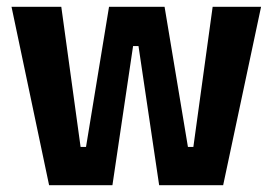

<svg xmlns="http://www.w3.org/2000/svg" viewBox="-20 -547 805 567"><path d="M125 0 14 -527H161L218 -113H234L302 -527H466L535 -113H551L608 -527H751L639 0H450L389 -411H373L312 0Z"/></svg>

Font: Bricolage Grotesque 24pt SemiCondensed
Style: Bold
Weight: 700
Width: 4
Designer: Mathieu Triay
Foundry: Atelier Triay
Version: Version 1.001;gftools[0.9.33.dev8+g029e19f]